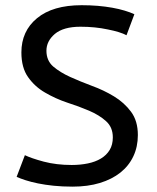

<svg xmlns="http://www.w3.org/2000/svg" viewBox="-20 -694 596 727"><path d="M43 0ZM407.2 -173.8Q407.2 -212.4 381.3 -235.4Q356 -258.3 317.1 -274.9Q278.3 -291.5 233.9 -305.7Q190.4 -320.3 150.9 -343.3Q111.8 -365.7 86.4 -401.9Q61 -437.5 61 -495.6Q61 -576.2 120.1 -625Q179.7 -674.3 289.1 -674.3Q320.8 -674.3 350.1 -671.9Q379.4 -669.4 405 -664.8Q430.7 -660.2 451.9 -653.8Q473.1 -647.5 488.8 -640.1L459 -560.5Q435.5 -573.2 388.2 -582.5Q340.3 -592.8 284.7 -592.8Q220.2 -592.8 187.5 -565.4Q155.8 -538.1 155.8 -502Q155.8 -464.8 181.2 -442.4Q207.5 -419.9 245.8 -402.6Q284.2 -385.3 328.6 -368.7Q372.1 -353 411.6 -329.1Q450.2 -305.7 476.1 -271Q502 -236.3 502 -182.6Q502 -138.2 484.9 -102.1Q467.8 -65.9 435.8 -40.5Q403.8 -15.1 358.2 -1.2Q312.5 12.7 254.9 12.7Q215.8 12.7 183.1 9.3Q150.4 5.9 124 0.5Q97.7 -4.9 77.1 -11.5Q56.6 -18.1 43 -24.4L74.2 -106.4Q86.4 -100.6 104 -94.5Q121.6 -88.4 145.5 -82Q193.8 -69.3 251.5 -69.3Q284.2 -69.3 312.7 -75.2Q341.3 -81.1 362.3 -93.8Q383.3 -106.4 395.3 -126.2Q407.2 -146 407.2 -173.8Z"/></svg>

Font: PT Astra Sans
Style: Regular
Weight: 400
Designer: A.Korolkova, I. Chaeva
Foundry: ParaType Ltd
Version: Version 1.001; ttfautohint (v1.6)